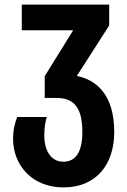

<svg xmlns="http://www.w3.org/2000/svg" viewBox="-20 -567 555 837"><path d="M257 250C396 250 478 154 478 8C478 -151 403 -218 315 -236L456 -456V-547H75V-435H299L175 -235V-140H227C301 -140 339 -99 339 8C339 91 313 138 256 138C196 138 173 79 173 26C173 -9 178 -39 184 -57H55C45 -31 37 -1 37 39C37 150 117 250 257 250Z"/></svg>

Font: Noto Sans Georgian Condensed Bold
Style: Regular
Weight: 700
Width: 3
Designer: Monotype Design Team, Akaki Razmadze
Foundry: Google LLC
Version: Version 2.005